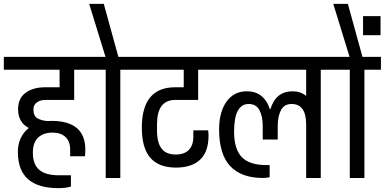

<svg xmlns="http://www.w3.org/2000/svg" viewBox="-30 -926 2002 999"><path d="M144 -357Q144 -322 165.5 -310Q187 -298 219 -296Q225 -297 238 -297Q326 -297 370 -259.5Q414 -222 414 -148Q414 -129 412 -113H335V-149Q335 -190 311 -213Q287 -236 244 -236Q196 -236 168.5 -210.5Q141 -185 141 -131Q141 -71 174 -42.5Q207 -14 276 -14H339V45Q310 53 275 53Q169 53 116 6.5Q63 -40 63 -136Q63 -176 78 -207.5Q93 -239 120 -260Q64 -289 64 -358Q64 -414 103 -443Q142 -472 206 -472H280V-563H-10V-630H454V-563H356V-406H205Q179 -406 161.5 -393Q144 -380 144 -357Z M682 -563H596V0H520V-563H434V-630H519L434 -906H510L586 -630H682Z M787 -280V-246Q787 -183 811 -152.5Q835 -122 884 -122Q929 -122 952.5 -146Q976 -170 976 -215V-248H1053Q1055 -234 1055 -220Q1055 -136 1011 -95Q967 -54 886 -54Q797 -54 752.5 -104.5Q708 -155 708 -262Q708 -472 882 -472H926V-563H662V-630H1090V-563H1001V-406H882Q787 -406 787 -280Z M1725 -563H1639V0H1563V-278Q1563 -385 1487 -385Q1449 -385 1432 -353Q1415 -321 1415 -270V-200H1337V-270Q1337 -321 1320 -353Q1303 -385 1264 -385Q1188 -385 1188 -241Q1188 -150 1228 -108.5Q1268 -67 1357 -67H1373V-4Q1358 0 1338 0Q1226 0 1168 -61.5Q1110 -123 1110 -253Q1110 -343 1148.5 -397Q1187 -451 1254 -451Q1301 -451 1331 -426Q1361 -401 1374 -358H1377Q1405 -451 1493 -451Q1533 -451 1563 -427V-563H1070V-630H1725Z M1952 -563H1866V0H1790V-563H1704V-630H1789L1704 -906H1780L1856 -630H1952ZM1950 -743H1859V-842H1950Z"/></svg>

Font: Pragati Narrow
Style: Regular
Weight: 400
Designer: Hector Gatti, Marcela Romero, Pablo Cosgaya and Nicolas Silva
Foundry: Omnibus-Type
Version: Version 1.010; ttfautohint (v1.3)